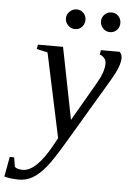

<svg xmlns="http://www.w3.org/2000/svg" viewBox="-141 -693 645 952"><g transform="rotate(5 181.0 -217.0)"><path d="M25.4 -459H150.4L221.2 -101.6L335.9 -299.8Q367.2 -354.5 367.2 -394Q367.2 -412.1 356.9 -422.9Q346.7 -433.6 335 -437L338.9 -459H431.6Q444.3 -447.8 444.3 -428.2Q444.3 -389.6 403.8 -320.8L210.4 4.9Q154.8 99.6 122.3 139.2Q89.8 178.7 58.1 197.3Q26.4 215.8 -10.7 215.8Q-50.3 215.8 -83.5 207L-65.4 107.9H-43.5L-35.6 154.8Q-23.4 166 4.4 166Q70.3 166 143.6 34.2L165.5 -5.9L76.2 -424.8L21.5 -437ZM423.3 -601.1Q423.3 -580.6 409.7 -566.2Q396 -551.8 375.5 -551.8Q355 -551.8 340.8 -566.9Q326.7 -582 326.7 -601.1Q326.7 -621.6 340.8 -635.7Q355 -649.9 375.5 -649.9Q396 -649.9 409.7 -635.7Q423.3 -621.6 423.3 -601.1ZM249.5 -601.1Q249.5 -580.6 235.8 -566.2Q222.2 -551.8 201.7 -551.8Q181.6 -551.8 167 -566.4Q152.3 -581.1 152.3 -601.1Q152.3 -621.6 167.5 -635.7Q182.6 -649.9 201.7 -649.9Q222.2 -649.9 235.8 -635.7Q249.5 -621.6 249.5 -601.1Z"/></g></svg>

Font: Tinos
Style: Italic
Weight: 400
Italic angle: -16.333°
Designer: Steve Matteson
Foundry: Monotype Imaging Inc.
Version: Version 1.32